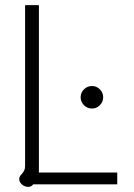

<svg xmlns="http://www.w3.org/2000/svg" viewBox="-20 -720 523 750"><path d="M55 -21Q55 -30 64 -39Q71 -47 74.5 -54Q78 -61 78 -72V-700H132V-46H438V0H110Q102 10 91 10Q76 10 65.5 0.5Q55 -9 55 -21ZM295 -340Q295 -358 308 -371Q321 -384 340 -384Q357 -384 370 -371Q383 -358 383 -340Q383 -322 370 -309Q357 -296 340 -296Q321 -296 308 -309Q295 -322 295 -340Z"/></svg>

Font: Niramit ExtraLight
Style: Regular
Weight: 200
Designer: Katatrad Aksorn Co.,Ltd.
Foundry: Cadson Demak Co.,Ltd.
Version: Version 1.000; ttfautohint (v1.6)